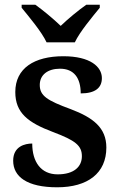

<svg xmlns="http://www.w3.org/2000/svg" viewBox="-20 -786 514 816"><path d="M178 -606H298C319 -651 373 -715 404 -753V-766H347C315 -744 268 -705 238 -676C208 -705 161 -744 130 -766H72V-753C103 -715 157 -651 178 -606ZM223 10C353 10 432 -50 432 -159C432 -243 376 -286 281 -322C180 -359 149 -379 149 -425C149 -468 183 -494 235 -494C294 -494 323 -455 323 -389C385 -389 413 -413 413 -454C413 -502 364 -547 249 -547C126 -547 45 -496 45 -395C45 -306 99 -265 205 -225C301 -189 328 -167 328 -122C328 -78 295 -45 225 -45C154 -45 117 -98 117 -176C86 -176 36 -164 36 -103C36 -35 95 10 223 10Z"/></svg>

Font: Noto Serif Semi
Style: Regular
Weight: 600
Designer: Monotype Design Team
Foundry: Monotype Imaging Inc.
Version: Version 1.002